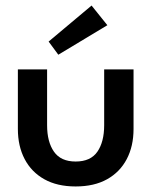

<svg xmlns="http://www.w3.org/2000/svg" viewBox="-20 -661 563 693"><path d="M150 -209Q150 -149 174.8 -113.5Q199.5 -78 253 -78Q307 -78 331.5 -113.5Q356 -149 356 -209V-410.5H462V-195.5Q462 -133.5 437.5 -86.8Q413 -40 366.5 -14Q320 12 253 12Q186.5 12 140 -14Q93.5 -40 69 -86.8Q44.5 -133.5 44.5 -195.5V-410.5H150ZM190.5 -463.5 155.5 -511 310.5 -641 367.5 -570Z"/></svg>

Font: League Spartan Medium
Style: Regular
Weight: 500
Foundry: The League of Moveable Type
Version: Version 2.002